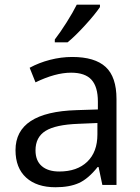

<svg xmlns="http://www.w3.org/2000/svg" viewBox="-20 -786 596 816"><path d="M415 0 398.9 -76.2H395Q355 -25.9 315.2 -8.1Q275.4 9.8 215.8 9.8Q136.2 9.8 91.1 -31.2Q45.9 -72.3 45.9 -147.9Q45.9 -310.1 305.2 -317.9L396 -320.8V-354Q396 -417 368.9 -447Q341.8 -477.1 282.2 -477.1Q215.3 -477.1 130.9 -436L106 -498Q145.5 -519.5 192.6 -531.7Q239.7 -543.9 287.1 -543.9Q382.8 -543.9 429 -501.5Q475.1 -459 475.1 -365.2V0ZM231.9 -57.1Q307.6 -57.1 350.8 -98.6Q394 -140.1 394 -214.8V-263.2L313 -259.8Q216.3 -256.3 173.6 -229.7Q130.9 -203.1 130.9 -147Q130.9 -103 157.5 -80.1Q184.1 -57.1 231.9 -57.1ZM212.9 -618.2Q236.3 -648.4 263.4 -691.4Q290.5 -734.4 306.2 -766.1H404.8V-755.9Q383.3 -724.1 340.8 -677.7Q298.3 -631.3 267.1 -606H212.9Z"/></svg>

Font: f3_58770 
Style: Regular
Weight: 400
Foundry: Ascender Corporation
Version: Version 1.10